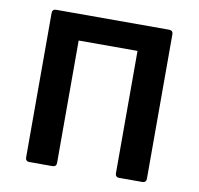

<svg xmlns="http://www.w3.org/2000/svg" viewBox="-72 -699 802 775"><g transform="rotate(10 328.5 -312.0)"><path d="M81.1 -608.4V-15.6C81.1 -5.9 86.9 0 96.7 0H192.4C202.1 0 208 -5.9 208 -15.6V-517.6H449.2V-15.6C449.2 -5.9 455.1 0 464.8 0H560.5C570.3 0 576.2 -5.9 576.2 -15.6V-608.4C576.2 -618.2 570.3 -624 560.5 -624H96.7C86.9 -624 81.1 -618.2 81.1 -608.4Z"/></g></svg>

Font: Ed Sans Neue SemiBold
Style: Regular
Weight: 600
Designer: Stephen Hutchings
Version: Version 1.004;PS 001.004;hotconv 1.0.88;makeotf.lib2.5.64775